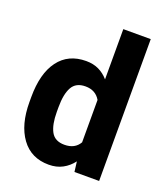

<svg xmlns="http://www.w3.org/2000/svg" viewBox="-139 -847 829 954"><g transform="rotate(20 275.5 -370.0)"><path d="M348.1 -750H493.2V0H362.8L356 -53.7Q333.5 -23.9 302 -7.1Q270.5 9.8 229.5 9.8Q136.2 9.8 85 -60.3Q33.7 -130.4 33.7 -250.5V-275.9Q33.7 -401.4 84.7 -469.7Q135.7 -538.1 230 -538.1Q267.6 -538.1 296.6 -524.2Q325.7 -510.3 348.1 -484.4ZM269 -109.9Q324.2 -109.9 348.1 -151.4V-375.5Q323.2 -418.5 269.5 -418.5Q219.2 -418.5 198.7 -381.6Q178.2 -344.7 178.2 -275.9V-250.5Q178.2 -183.6 198.2 -146.7Q218.3 -109.9 269 -109.9Z"/></g></svg>

Font: Robert Sans Black
Style: Regular
Weight: 900
Designer: Christian Robertson (extended by Adam Twardoch)
Foundry: Google
Version: Version 12.135;April 2, 2019;FontCreator 11.5.0.2425 64-bit;